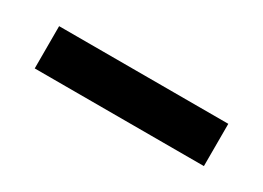

<svg xmlns="http://www.w3.org/2000/svg" viewBox="-19 -534 526 384"><g transform="rotate(30 244.0 -342.0)"><path d="M439.5 -390.6V-293H48.8V-390.6Z"/></g></svg>

Font: BabelStone Runic Long Branch
Style: Regular
Weight: 400
Designer: Andrew West
Foundry: BabelStone
Version: Version 3.002 March 14, 2022